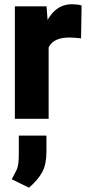

<svg xmlns="http://www.w3.org/2000/svg" viewBox="-20 -558 414 902"><path d="M208.5 0H49.8V-528.3H198.7L208.5 -398.9ZM360.8 -377.9Q350.6 -378.9 334.7 -380.4Q318.8 -381.8 307.6 -381.8Q269.5 -381.8 245.4 -370.8Q221.2 -359.9 209.7 -337.6Q198.2 -315.4 197.8 -281.7L168 -299.8Q168 -370.1 186 -423.8Q204.1 -477.5 237.5 -507.8Q271 -538.1 318.4 -538.1Q329.6 -538.1 342.3 -536.6Q355 -535.2 363.3 -532.2ZM198.2 154.3Q198.2 213.4 178.7 250Q159.2 286.6 116.2 323.7L35.2 284.2Q43.5 267.1 49.6 256.6Q55.7 246.1 59.8 235.8Q64 225.6 66.2 209Q68.4 192.4 68.4 163.6V79.1H198.2Z"/></svg>

Font: Heebo ExtraBold
Style: Regular
Weight: 800
Designer: Oded Ezer
Foundry: Ezer Type House
Version: Version 3.100